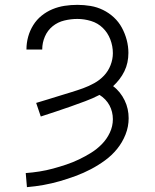

<svg xmlns="http://www.w3.org/2000/svg" viewBox="-20 -548 640 791"><path d="M91 223 86 165Q114 163 142.5 158.5Q171 154 198.5 146.5Q226 139 253 130Q280 121 306 108.5Q332 96 356 81Q380 66 400 45.5Q420 25 432.5 -1.5Q445 -28 445 -57Q445 -72 441.5 -86.5Q438 -101 431 -114Q424 -127 413.5 -138Q403 -149 390 -157Q361 -142 331 -131Q301 -120 270.5 -109Q240 -98 209 -88Q178 -78 148 -68L129 -124Q153 -131 177 -138.5Q201 -146 225.5 -153.5Q250 -161 274.5 -168.5Q299 -176 322.5 -184.5Q346 -193 368.5 -205.5Q391 -218 408.5 -236.5Q426 -255 435.5 -279.5Q445 -304 445 -329Q445 -358 434.5 -385.5Q424 -413 403.5 -433Q383 -453 355 -461.5Q327 -470 299 -470Q272 -470 245 -463.5Q218 -457 197 -440Q176 -423 165 -397.5Q154 -372 154 -345Q154 -345 154 -344.5Q154 -344 154 -344H89Q89 -344 89 -344.5Q89 -345 89 -345Q89 -371 96 -396.5Q103 -422 117 -444.5Q131 -467 151.5 -483.5Q172 -500 196 -510Q220 -520 246 -524Q272 -528 299 -528Q326 -528 353 -523.5Q380 -519 404.5 -507Q429 -495 449 -476.5Q469 -458 482 -434Q495 -410 502 -383.5Q509 -357 509 -330Q509 -310 505 -291Q501 -272 492.5 -254.5Q484 -237 472 -221.5Q460 -206 446 -193Q461 -182 473 -167Q485 -152 493.5 -134.5Q502 -117 506 -98.5Q510 -80 510 -61Q510 -26 497 6.5Q484 39 462.5 65.5Q441 92 413 112.5Q385 133 354.5 149Q324 165 291.5 177Q259 189 226 198.5Q193 208 159.5 214Q126 220 91 223Z"/></svg>

Font: Iosevka Aile Custom Light
Style: Regular
Weight: 300
Designer: Belleve Invis
Foundry: Belleve Invis
Version: Version 17.0.2; ttfautohint (v1.8.3)